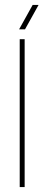

<svg xmlns="http://www.w3.org/2000/svg" viewBox="-20 -759 180 779"><path d="M60 0V-600H80V0ZM57.5 -640 112.5 -739H136.5L81.5 -640Z"/></svg>

Font: Big Shoulders Thin
Style: Regular
Weight: 100
Designer: Patric King
Foundry: XO Type Co
Version: Version 2.002